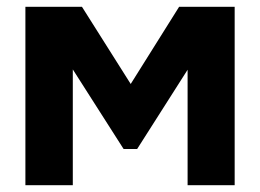

<svg xmlns="http://www.w3.org/2000/svg" viewBox="-20 -547 768 567"><path d="M55 0V-527H222L366 -299L509 -527H673V0H534V-341L385 -107H345L195 -342V0Z"/></svg>

Font: Onest
Style: Bold
Weight: 700
Designer: Dmitri Voloshin, Andrey Kudryavtsev
Foundry: Dmitri Voloshin, Andrey Kudryavtsev
Version: Version 1.000;gftools[0.9.33]